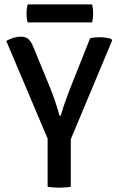

<svg xmlns="http://www.w3.org/2000/svg" viewBox="-20 -859 543 883"><path d="M199 -283.5H305.5V0Q293.2 2.2 278.9 3.1Q264.5 4.1 252 4.1Q240.4 4.1 225.5 3.1Q210.5 2.2 199 0ZM394.4 -683Q405.4 -685.9 417.1 -686.8Q428.7 -687.7 439.4 -687.7Q453 -687.7 466.5 -685.7Q480 -683.6 491.2 -680.4L495.8 -673L296.8 -197.8H209L8.8 -670.8Q26.4 -680.6 43.3 -685.5Q60.2 -690.4 75.7 -690.4Q98.1 -690.4 110.7 -679.1Q123.3 -667.8 132.8 -644.2L211.9 -452Q222.8 -425.6 234 -391.7Q245.3 -357.7 253.8 -327.2H259.2Q264.9 -347.2 273 -371.2Q281.2 -395.3 289.5 -417.5Q297.9 -439.6 303.4 -454.3ZM107.1 -756Q102 -774.6 102 -796.9Q102 -818.6 107.1 -838.7H403.7Q406.2 -827.9 407.3 -819.2Q408.4 -810.5 408.4 -797.4Q408.4 -775.3 403.7 -756Z"/></svg>

Font: Signika SC
Style: Regular
Weight: 300
Designer: Anna Giedryś
Foundry: Anna Giedryś
Version: Version 2.000